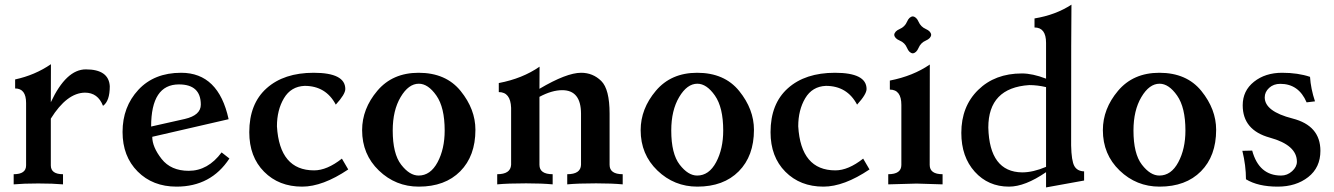

<svg xmlns="http://www.w3.org/2000/svg" viewBox="-20 -797 5765 830"><path d="M252.4 0Q209.5 -3.9 145.5 -3.9Q81.5 -3.9 39.1 0V-43.9Q92.8 -43.9 92.8 -82V-351.6Q92.8 -414.6 45.4 -414.6V-453.6Q131.3 -472.2 200.2 -519.5L199.7 -355Q266.1 -497.1 351.1 -497.1Q450.2 -497.1 454.6 -424.3Q454.6 -359.9 425.3 -339.4Q403.3 -396.5 347.2 -396.5Q269 -395.5 199.7 -284.2V-82Q199.7 -43.9 252.4 -43.9Z M743.2 9.8Q640.1 9.8 575 -55.7Q509.8 -121.1 509.8 -226.6Q509.8 -335 578.1 -408.7Q646.5 -482.4 763.2 -482.4Q924.8 -482.4 968.3 -281.7L638.2 -205.6Q638.2 -161.6 678.5 -110.1Q718.8 -58.6 795.9 -58.6Q878.9 -58.6 938 -138.2L971.7 -111.8Q892.1 9.8 743.2 9.8ZM633.3 -250 778.8 -282.7Q848.1 -298.8 848.1 -344.7Q848.1 -432.1 753.4 -432.1Q633.3 -432.1 633.3 -250Z M1286.1 9.8Q1185.5 9.8 1121.6 -54.7Q1057.6 -119.1 1057.6 -225.6Q1057.6 -348.6 1132.6 -415.5Q1207.5 -482.4 1335.9 -482.4Q1472.7 -482.4 1472.7 -412.1Q1472.7 -389.6 1431.6 -344.7Q1388.7 -425.8 1296.9 -425.8Q1237.8 -423.3 1207.5 -372.3Q1177.2 -321.3 1177.2 -251Q1188.5 -60.5 1337.9 -60.5Q1393.6 -60.5 1458 -111.3L1485.4 -64.5Q1375 9.8 1286.1 9.8Z M1790.5 9.8Q1690.4 9.8 1617.9 -59.8Q1545.4 -129.4 1545.4 -234.4Q1545.4 -326.7 1611.1 -404.5Q1676.8 -482.4 1789.6 -482.4Q1907.7 -482.4 1971.4 -403.6Q2035.2 -324.7 2035.2 -235.8Q2035.2 -122.6 1969.5 -56.4Q1903.8 9.8 1790.5 9.8ZM1789.6 -38.1Q1840.8 -38.1 1871.6 -95.7Q1902.3 -153.3 1902.3 -232.9Q1902.3 -332.5 1866.5 -383.8Q1830.6 -435.1 1790.5 -435.1Q1746.1 -435.1 1711.9 -377.4Q1677.7 -319.8 1677.7 -232.9Q1677.7 -132.3 1714.1 -85.2Q1750.5 -38.1 1789.6 -38.1Z M2671.9 0Q2625.5 -4.4 2557.1 -4.4Q2478 -4.4 2432.1 0V-43.9Q2490.2 -43.9 2491.7 -84.5V-306.2Q2491.2 -407.2 2410.6 -407.2Q2365.7 -407.2 2312 -378.4V-84.5Q2312 -43.9 2369.1 -43.9V0Q2322.8 -4.4 2254.4 -4.4Q2175.3 -4.4 2129.4 0V-43.9Q2187 -43.9 2189.5 -84.5V-331.1Q2187 -398.9 2136.2 -398.9V-438Q2238.8 -457.5 2312.5 -508.8L2312 -413.1Q2429.2 -482.4 2492.2 -482.4Q2543 -482.4 2579.1 -447Q2615.2 -411.6 2615.2 -305.7V-84.5Q2615.2 -43.9 2671.9 -43.9Z M2994.6 9.8Q2894.5 9.8 2822 -59.8Q2749.5 -129.4 2749.5 -234.4Q2749.5 -326.7 2815.2 -404.5Q2880.9 -482.4 2993.7 -482.4Q3111.8 -482.4 3175.5 -403.6Q3239.3 -324.7 3239.3 -235.8Q3239.3 -122.6 3173.6 -56.4Q3107.9 9.8 2994.6 9.8ZM2993.7 -38.1Q3044.9 -38.1 3075.7 -95.7Q3106.4 -153.3 3106.4 -232.9Q3106.4 -332.5 3070.6 -383.8Q3034.7 -435.1 2994.6 -435.1Q2950.2 -435.1 2916 -377.4Q2881.8 -319.8 2881.8 -232.9Q2881.8 -132.3 2918.2 -85.2Q2954.6 -38.1 2993.7 -38.1Z M3539.6 9.8Q3439 9.8 3375 -54.7Q3311 -119.1 3311 -225.6Q3311 -348.6 3386 -415.5Q3460.9 -482.4 3589.4 -482.4Q3726.1 -482.4 3726.1 -412.1Q3726.1 -389.6 3685.1 -344.7Q3642.1 -425.8 3550.3 -425.8Q3491.2 -423.3 3460.9 -372.3Q3430.7 -321.3 3430.7 -251Q3441.9 -60.5 3591.3 -60.5Q3647 -60.5 3711.4 -111.3L3738.8 -64.5Q3628.4 9.8 3539.6 9.8Z M3925.8 -566.4Q3910.2 -567.9 3900.9 -590.1Q3891.6 -612.3 3869.4 -621.6Q3847.2 -630.9 3845.7 -646.5Q3847.2 -662.1 3869.4 -671.6Q3891.6 -681.2 3900.9 -702.9Q3910.2 -724.6 3925.8 -726.1Q3941.4 -724.6 3950.9 -702.9Q3960.4 -681.2 3982.2 -671.6Q4003.9 -662.1 4005.4 -646.5Q4003.9 -630.9 3982.2 -621.6Q3960.4 -612.3 3950.9 -590.1Q3941.4 -567.9 3925.8 -566.4ZM4054.7 0 3942.4 -3.4 3819.8 0V-43.9Q3876.5 -43.9 3876.5 -84V-343.3Q3876.5 -409.7 3826.7 -409.7V-448.7Q3927.2 -468.3 3999.5 -518.1Q3999 -408.7 3999 -84Q3999 -43.9 4054.7 -43.9Z M4398.4 -51.8Q4445.8 -51.8 4502 -75.7V-420.4Q4464.8 -429.2 4429.2 -429.2Q4252.4 -417.5 4252.4 -245.6Q4257.3 -53.7 4398.4 -51.8ZM4502 13.2V-52.7Q4411.1 9.8 4341.8 9.8Q4252 9.8 4193.8 -54.7Q4135.7 -119.1 4135.7 -222.7Q4135.7 -336.9 4208.5 -408.2Q4281.2 -479.5 4397.5 -479.5Q4443.4 -479.5 4502 -457V-611.8Q4502 -678.2 4452.1 -678.2V-717.3Q4543.9 -732.4 4611.8 -776.9Q4610.4 -723.6 4610.4 -168.5Q4611.8 -101.6 4624.3 -79.3Q4636.7 -57.1 4666.5 -56.2V-16.6Z M4992.7 9.8Q4892.6 9.8 4820.1 -59.8Q4747.6 -129.4 4747.6 -234.4Q4747.6 -326.7 4813.2 -404.5Q4878.9 -482.4 4991.7 -482.4Q5109.9 -482.4 5173.6 -403.6Q5237.3 -324.7 5237.3 -235.8Q5237.3 -122.6 5171.6 -56.4Q5106 9.8 4992.7 9.8ZM4991.7 -38.1Q5043 -38.1 5073.7 -95.7Q5104.5 -153.3 5104.5 -232.9Q5104.5 -332.5 5068.6 -383.8Q5032.7 -435.1 4992.7 -435.1Q4948.2 -435.1 4914.1 -377.4Q4879.9 -319.8 4879.9 -232.9Q4879.9 -132.3 4916.3 -85.2Q4952.6 -38.1 4991.7 -38.1Z M5503.4 9.8Q5418.5 9.8 5366.2 -22Q5366.2 -81.1 5350.6 -145L5393.1 -146Q5422.4 -38.1 5518.1 -38.1Q5544.9 -38.1 5565.7 -56.9Q5586.4 -75.7 5586.4 -98.1Q5586.4 -169.9 5469.2 -202.1Q5352.1 -234.4 5352.1 -341.8Q5352.1 -404.8 5400.9 -443.6Q5449.7 -482.4 5522.5 -482.4Q5590.8 -482.4 5643.1 -464.8Q5646.5 -413.1 5664.6 -358.9L5628.4 -354.5Q5594.2 -434.6 5514.6 -434.6Q5485.4 -434.6 5466.3 -417Q5447.3 -399.4 5447.3 -376Q5447.3 -315.4 5567.6 -284.7Q5688 -253.9 5688 -145Q5688 -72.8 5635.3 -31.5Q5582.5 9.8 5503.4 9.8Z"/></svg>

Font: Kelvinch
Style: Bold
Weight: 700
Designer: Paul James Miller
Foundry: High-Logic / Made with FontCreator
Version: Version 3.501;March 28, 2021;FontCreator 13.0.0.2683 64-bit